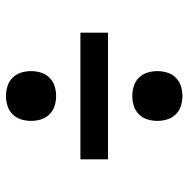

<svg xmlns="http://www.w3.org/2000/svg" viewBox="-14 -660 628 640"><g transform="rotate(-90 300.0 -340.0)"><path d="M300 -467Q283 -467 267 -472Q251 -477 239 -489Q227 -501 222 -517.5Q217 -534 217 -551Q217 -567 222 -583.5Q227 -600 239 -612Q251 -624 267 -629Q283 -634 300 -634Q317 -634 333 -629Q349 -624 361 -612Q373 -600 378 -583.5Q383 -567 383 -551Q383 -534 378 -517.5Q373 -501 361 -489Q349 -477 333 -472Q317 -467 300 -467ZM89 -294V-386H511V-294ZM300 -46Q283 -46 267 -51Q251 -56 239 -68Q227 -80 222 -96.5Q217 -113 217 -129Q217 -146 222 -162.5Q227 -179 239 -191Q251 -203 267 -208Q283 -213 300 -213Q317 -213 333 -208Q349 -203 361 -191Q373 -179 378 -162.5Q383 -146 383 -129Q383 -113 378 -96.5Q373 -80 361 -68Q349 -56 333 -51Q317 -46 300 -46Z"/></g></svg>

Font: Iosevka Slab Semibold Extended
Style: Regular
Weight: 600
Width: 7
Monospace: yes
Designer: Belleve Invis
Foundry: Belleve Invis
Version: Version 11.1.0; ttfautohint (v1.8.3)